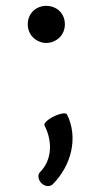

<svg xmlns="http://www.w3.org/2000/svg" viewBox="-20 -510 316 657"><path d="M202 -427C202 -444 196 -460 184 -472C172 -484 155 -490 138 -490C122 -490 105 -484 93 -472C81 -460 75 -444 75 -427C75 -410 81 -394 93 -382C105 -370 122 -363 138 -363C155 -363 172 -370 184 -382C196 -394 202 -410 202 -427ZM160 121C224 57 249 -39 209 -119C205 -125 186 -122 165 -112C144 -102 129 -88 132 -81C160 -28 159 37 117 79C108 88 110 105 122 117C133 128 150 130 160 121Z"/></svg>

Font: Nupuram Expanded Light
Style: Regular
Weight: 300
Width: 7
Designer: Santhosh Thottingal (santhosh.thottingal@gmail.com)
Foundry: SMC
Version: Version 1.000